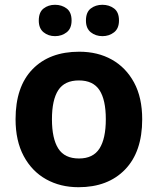

<svg xmlns="http://www.w3.org/2000/svg" viewBox="-20 -772 659 802"><path d="M574 -273.7Q574 -138 502.5 -64Q431 10 308 10Q232.1 10 172.8 -23.1Q113.4 -56.2 79.2 -119.8Q45 -183.4 45 -274Q45 -410 116 -483Q187 -556 311 -556Q388.4 -556 447.2 -523Q506 -490 540 -427.3Q574 -364.5 574 -273.7ZM197 -274Q197 -193 223.5 -151.5Q250 -110 309.9 -110Q369 -110 395.5 -151.5Q422 -193 422 -274Q422 -355 395.5 -395.5Q369 -436 309.5 -436Q250 -436 223.5 -395.5Q197 -355 197 -274ZM142 -686Q142 -721 162 -736.5Q182 -752 209.9 -752Q237.8 -752 258.4 -736.6Q279 -721.2 279 -686.4Q279 -653 258.4 -637Q237.8 -621 209.9 -621Q182 -621 162 -637.2Q142 -653.5 142 -686ZM339 -686Q339 -721 359.1 -736.5Q379.3 -752 407.6 -752Q436 -752 456.5 -736.6Q477 -721.2 477 -686.4Q477 -653 456.4 -637Q435.9 -621 408 -621Q379.5 -621 359.2 -637.2Q339 -653.5 339 -686Z"/></svg>

Font: Noto Sans Bassa Vah
Style: Regular
Weight: 400
Designer: Monotype Design Team
Foundry: Monotype Imaging Inc.
Version: Version 2.002